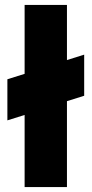

<svg xmlns="http://www.w3.org/2000/svg" viewBox="-20 -760 372 780"><path d="M252 0H80V-293L10 -271V-438L80 -460V-740H252V-516L322 -538V-371L252 -349Z"/></svg>

Font: Ulagadi Sans
Style: Bold
Weight: 700
Designer: Ninad Kale (Devanagari), Jonny Pinhorn (Latin)
Foundry: Indian Type Foundry
Version: Version 3.01;March 29, 2020;FontCreator 12.0.0.2522 64-bit; 